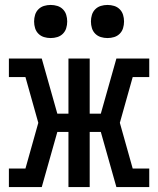

<svg xmlns="http://www.w3.org/2000/svg" viewBox="-20 -757 640 777"><path d="M149 0H16V-75H83L135 -260L83 -445H16V-520H149L212 -297H257V-520H343V-297H388L451 -520H584V-445H517L465 -260L517 -75H584V0H451L388 -223H343V0H257V-223H212ZM415 -603Q401 -603 388 -607Q375 -611 365.5 -620.5Q356 -630 352 -643Q348 -656 348 -670Q348 -684 352 -697Q356 -710 365.5 -719.5Q375 -729 388 -733Q401 -737 415 -737Q429 -737 442 -733Q455 -729 464.5 -719.5Q474 -710 478 -697Q482 -684 482 -670Q482 -656 478 -643Q474 -630 464.5 -620.5Q455 -611 442 -607Q429 -603 415 -603ZM185 -603Q171 -603 158 -607Q145 -611 135.5 -620.5Q126 -630 122 -643Q118 -656 118 -670Q118 -684 122 -697Q126 -710 135.5 -719.5Q145 -729 158 -733Q171 -737 185 -737Q199 -737 212 -733Q225 -729 234.5 -719.5Q244 -710 248 -697Q252 -684 252 -670Q252 -656 248 -643Q244 -630 234.5 -620.5Q225 -611 212 -607Q199 -603 185 -603Z"/></svg>

Font: Iosevka HT Medium Extended
Style: Regular
Weight: 500
Width: 7
Monospace: yes
Designer: Belleve Invis
Foundry: Belleve Invis
Version: Version 32.3.0; ttfautohint (v1.8.4)